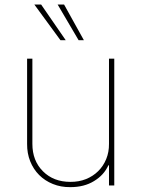

<svg xmlns="http://www.w3.org/2000/svg" viewBox="-20 -798 608 826"><path d="M96.2 0ZM282.7 7.1Q241.8 7.5 207.6 -6.4Q173.3 -20.2 148.4 -45.1Q123.6 -70 109.9 -104.2Q96.2 -138.5 96.6 -179V-545.5H119.3V-179Q119.3 -106.5 164.8 -61.1Q210.2 -15.6 282.7 -15.6Q319.2 -15.3 349.8 -27.5Q380.3 -39.8 402.5 -61.8Q424.7 -83.8 437 -113.8Q449.2 -143.8 448.9 -179V-545.5H471.6V0H448.9V-86.6H446Q427.2 -44.7 384.2 -18.8Q342 7.1 282.7 7.1ZM262.8 -625H240.1L127.8 -778.4H157ZM340.9 -625H318.2L228 -778.4H255.7Z"/></svg>

Font: Linik Sans Thin
Style: Regular
Weight: 100
Designer: Fonts by Rasmus Andersson / Changes by Cristiano Sobral with parts from Marc Monis
Foundry: rsms
Version: Version 3.020; ttfautohint (v1.6)